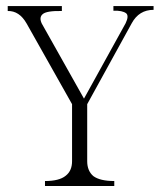

<svg xmlns="http://www.w3.org/2000/svg" viewBox="-20 -698 540 644"><path d="M5.9 -661.1V-677.7H187.5V-661.1Q135.7 -662.1 123 -650.4Q110.4 -639.6 120.1 -619.1L261.7 -367.2L401.4 -620.1Q413.1 -644.5 403.3 -653.3Q390.6 -663.1 360.4 -662.1V-677.7H495.1V-665Q446.3 -665 421.9 -620.1L272.5 -348.6V-157.2Q272.5 -125 293 -107.4Q315.4 -90.8 363.3 -90.8V-74.2H130.9V-90.8Q178.7 -90.8 200.2 -108.4Q221.7 -125 221.7 -157.2V-348.6L69.3 -619.1Q44.9 -662.1 5.9 -661.1Z"/></svg>

Font: BabelStone Sani Yi
Style: Regular
Weight: 400
Designer: Andrew West
Foundry: BabelStone
Version: Version 1.00 November 22, 2015, initial release